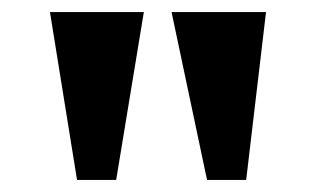

<svg xmlns="http://www.w3.org/2000/svg" viewBox="-20 -734 525 319"><path d="M324 -435 265 -714H422L389 -435ZM108 -435 63 -714H219L173 -435Z"/></svg>

Font: Noto Serif Tamil Condensed ExtraBold
Style: Regular
Weight: 800
Width: 3
Designer: Indian Type Foundry, Tom Grace, and the Monotype Design Team
Foundry: Monotype Imaging Inc.
Version: Version 2.004; ttfautohint (v1.8.4.7-5d5b)